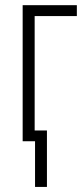

<svg xmlns="http://www.w3.org/2000/svg" viewBox="-20 -551 328 749"><path d="M279.8 -530.8V-488.3H115.2V-42H163.1V178.2H116.7V0H68.4V-530.8Z"/></svg>

Font: Open Sans Condensed Light
Style: Regular
Weight: 300
Width: 3
Designer: Monotype Design Team
Foundry: Monotype Imaging Inc.
Version: Version 3.003; ttfautohint (v1.8.4)